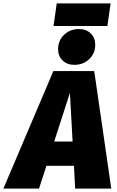

<svg xmlns="http://www.w3.org/2000/svg" viewBox="-83 -1117 692 1137"><path d="M355 -135H192L148 0H-63L233 -696H475L576 0H362ZM347 -279 331 -567 238 -279ZM261 -826Q261 -877 296.5 -911Q332 -945 384 -945Q428 -945 454.5 -919Q481 -893 481 -852Q481 -801 445.5 -767Q410 -733 358 -733Q314 -733 287.5 -759Q261 -785 261 -826ZM234 -963 253 -1097H572L553 -963Z"/></svg>

Font: FiraGO Heavy
Style: Italic
Weight: 900
Italic angle: -8°
Designer: bBox Type GmbH
Foundry: bBox Type GmbH
Version: Version 1.001